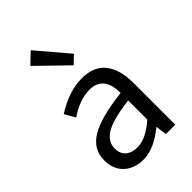

<svg xmlns="http://www.w3.org/2000/svg" viewBox="-259 -970 1081 1081"><g transform="rotate(-45 282.0 -429.5)"><path d="M217 13Q147 13 102.5 -28Q58 -69 58 -141Q58 -229 137.5 -276.5Q217 -324 392 -344Q392 -481 280 -481Q203 -481 117 -423L81 -486Q192 -557 295 -557Q391 -557 437 -498Q483 -439 483 -334V0H408L400 -65H397Q303 13 217 13ZM243 -60Q311 -60 392 -132V-284Q259 -268 203 -235Q147 -202 147 -147Q147 -103 173.5 -81.5Q200 -60 243 -60ZM315 -641 140 -811 204 -872 362 -686Z"/></g></svg>

Font: Noto Sans SC
Style: Regular
Weight: 400
Designer: Ryoko NISHIZUKA  (kana, bopomofo & ideographs); Paul D. Hunt (Latin, Greek & Cyrillic); Sandoll Communications , Soo-you
Foundry: Adobe
Version: Version 2.002;hotconv 1.0.116;makeotfexe 2.5.65601